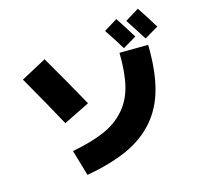

<svg xmlns="http://www.w3.org/2000/svg" viewBox="-148 -1010 1295 1230"><g transform="rotate(-20 500.0 -395.0)"><path d="M705 -615 895 -600Q884 -433 842 -316.5Q800 -200 720 -123Q640 -46 525 -5.5Q410 35 245 50L210 -125Q342 -139 428 -167.5Q514 -196 575 -253Q636 -310 666 -396.5Q696 -483 705 -615ZM836 -678 742 -633Q710 -699 666 -778L760 -825Q801 -748 836 -678ZM990 -690 894 -644Q840 -748 816 -792L912 -840Q958 -756 990 -690ZM240 -740Q322 -567 405 -380L225 -310Q168 -442 65 -665Z"/></g></svg>

Font: Mplus 1p Black
Style: Regular
Weight: 900
Version: Version 1.061